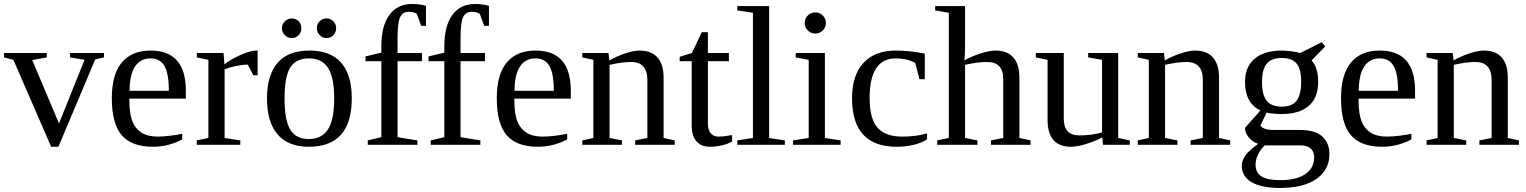

<svg xmlns="http://www.w3.org/2000/svg" viewBox="-20 -724 7630 960"><path d="M272 9.8H235.8L46.9 -424.8L0 -437V-459H213.9V-437L141.1 -423.8L274.9 -106.9L402.8 -424.8L330.1 -437V-459H500V-437L456.1 -426.8Z M627 -231V-222.2Q627 -154.8 641.8 -117.4Q656.7 -80.1 687.7 -60.5Q718.8 -41 769 -41Q795.4 -41 831.5 -45.4Q867.7 -49.8 891.1 -55.2V-27.8Q867.7 -12.7 827.4 -1.5Q787.1 9.8 745.1 9.8Q638.2 9.8 588.6 -47.9Q539.1 -105.5 539.1 -232.9Q539.1 -353 589.4 -412.1Q639.6 -471.2 732.9 -471.2Q909.2 -471.2 909.2 -271V-231ZM732.9 -432.1Q682.1 -432.1 655 -391.1Q627.9 -350.1 627.9 -270H824.2Q824.2 -357.4 801.8 -394.8Q779.3 -432.1 732.9 -432.1Z M1268.1 -471.2V-347.2H1247.1L1218.8 -400.9Q1194.3 -400.9 1160.9 -394.3Q1127.4 -387.7 1103 -377V-34.2L1181.6 -22V0H963.9V-22L1022 -34.2V-424.8L963.9 -437V-459H1097.7L1102.1 -401.9Q1131.3 -426.3 1181.4 -448.7Q1231.4 -471.2 1260.7 -471.2Z M1738.8 -231.9Q1738.8 9.8 1523.9 9.8Q1420.4 9.8 1367.7 -52.2Q1314.9 -114.3 1314.9 -231.9Q1314.9 -348.1 1367.7 -409.7Q1420.4 -471.2 1527.8 -471.2Q1632.3 -471.2 1685.5 -410.9Q1738.8 -350.6 1738.8 -231.9ZM1650.9 -231.9Q1650.9 -337.4 1620.1 -384.8Q1589.4 -432.1 1523.9 -432.1Q1460 -432.1 1431.4 -386.7Q1402.8 -341.3 1402.8 -231.9Q1402.8 -121.1 1431.9 -75Q1460.9 -28.8 1523.9 -28.8Q1588.4 -28.8 1619.6 -76.7Q1650.9 -124.5 1650.9 -231.9ZM1660.6 -583Q1660.6 -562.5 1647 -548.1Q1633.3 -533.7 1612.8 -533.7Q1592.3 -533.7 1578.1 -548.8Q1564 -564 1564 -583Q1564 -603.5 1578.1 -617.7Q1592.3 -631.8 1612.8 -631.8Q1633.3 -631.8 1647 -617.7Q1660.6 -603.5 1660.6 -583ZM1486.8 -583Q1486.8 -562.5 1473.1 -548.1Q1459.5 -533.7 1439 -533.7Q1418.9 -533.7 1404.3 -548.3Q1389.6 -563 1389.6 -583Q1389.6 -603.5 1404.8 -617.7Q1419.9 -631.8 1439 -631.8Q1459.5 -631.8 1473.1 -617.7Q1486.8 -603.5 1486.8 -583Z M1886.7 -418H1807.6V-441.9L1886.7 -460.9V-493.2Q1886.7 -594.7 1927 -649.4Q1967.3 -704.1 2040 -704.1Q2077.6 -704.1 2109.9 -694.8V-594.7H2085.9L2064 -654.8Q2047.4 -665 2023.9 -665Q1993.2 -665 1980.5 -637.7Q1967.8 -610.4 1967.8 -535.2V-459H2089.8V-418H1967.8V-38.1L2066.9 -22V0H1818.8V-22L1886.7 -38.1Z M2201.7 -418H2122.6V-441.9L2201.7 -460.9V-493.2Q2201.7 -594.7 2241.9 -649.4Q2282.2 -704.1 2355 -704.1Q2392.6 -704.1 2424.8 -694.8V-594.7H2400.9L2378.9 -654.8Q2362.3 -665 2338.9 -665Q2308.1 -665 2295.4 -637.7Q2282.7 -610.4 2282.7 -535.2V-459H2404.8V-418H2282.7V-38.1L2381.8 -22V0H2133.8V-22L2201.7 -38.1Z M2551.8 -231V-222.2Q2551.8 -154.8 2566.7 -117.4Q2581.5 -80.1 2612.5 -60.5Q2643.6 -41 2693.8 -41Q2720.2 -41 2756.3 -45.4Q2792.5 -49.8 2815.9 -55.2V-27.8Q2792.5 -12.7 2752.2 -1.5Q2711.9 9.8 2669.9 9.8Q2563 9.8 2513.4 -47.9Q2463.9 -105.5 2463.9 -232.9Q2463.9 -353 2514.2 -412.1Q2564.5 -471.2 2657.7 -471.2Q2834 -471.2 2834 -271V-231ZM2657.7 -432.1Q2606.9 -432.1 2579.8 -391.1Q2552.7 -350.1 2552.7 -270H2749Q2749 -357.4 2726.6 -394.8Q2704.1 -432.1 2657.7 -432.1Z M3026.9 -421.9Q3064.5 -443.4 3106.9 -457.3Q3149.4 -471.2 3177.7 -471.2Q3237.3 -471.2 3267.6 -436.5Q3297.9 -401.9 3297.9 -335.9V-34.2L3353.5 -22V0H3155.8V-22L3216.8 -34.2V-327.1Q3216.8 -367.7 3197 -390.9Q3177.2 -414.1 3135.7 -414.1Q3091.8 -414.1 3027.8 -399.9V-34.2L3089.8 -22V0H2891.6V-22L2946.8 -34.2V-424.8L2891.6 -437V-459H3022.5Z M3531.7 9.8Q3484.9 9.8 3461.7 -18.1Q3438.5 -45.9 3438.5 -96.2V-418H3378.4V-439.9L3439.5 -459L3488.8 -563H3519.5V-459H3624.5V-418H3519.5V-105Q3519.5 -73.2 3533.9 -57.1Q3548.3 -41 3571.8 -41Q3600.1 -41 3640.6 -48.8V-17.1Q3623.5 -5.4 3591.3 2.2Q3559.1 9.8 3531.7 9.8Z M3825.7 -34.2 3904.3 -22V0H3666.5V-22L3744.6 -34.2V-660.2L3666.5 -671.9V-693.8H3825.7Z M4109.4 -608.9Q4109.4 -587.4 4093.8 -571.8Q4078.1 -556.2 4056.2 -556.2Q4034.7 -556.2 4019 -571.8Q4003.4 -587.4 4003.4 -608.9Q4003.4 -630.9 4019 -646.5Q4034.7 -662.1 4056.2 -662.1Q4078.1 -662.1 4093.8 -646.5Q4109.4 -630.9 4109.4 -608.9ZM4104.5 -34.2 4183.1 -22V0H3945.3V-22L4023.4 -34.2V-424.8L3958.5 -437V-459H4104.5Z M4615.2 -27.8Q4591.3 -10.3 4549.3 -0.2Q4507.3 9.8 4463.4 9.8Q4240.2 9.8 4240.2 -232.9Q4240.2 -347.7 4297.1 -409.4Q4354 -471.2 4460 -471.2Q4525.9 -471.2 4604 -456.1V-328.1H4577.1L4556.2 -409.2Q4515.6 -432.1 4459 -432.1Q4328.1 -432.1 4328.1 -232.9Q4328.1 -129.4 4367.9 -85.2Q4407.7 -41 4491.2 -41Q4562.5 -41 4615.2 -57.1Z M4805.2 -495.1Q4805.2 -444.3 4801.8 -421.9Q4836.9 -441.9 4881.6 -456.5Q4926.3 -471.2 4957 -471.2Q5016.6 -471.2 5046.9 -436.5Q5077.1 -401.9 5077.1 -335.9V-34.2L5132.8 -22V0H4935.1V-22L4996.1 -34.2V-330.1Q4996.1 -414.1 4915 -414.1Q4869.1 -414.1 4805.2 -399.9V-34.2L4867.2 -22V0H4666V-22L4724.1 -34.2V-660.2L4655.8 -671.9V-693.8H4805.2Z M5298.8 -130.9Q5298.8 -46.9 5377 -46.9Q5437.5 -46.9 5490.2 -62V-424.8L5420.9 -437V-459H5570.8V-34.2L5628.9 -22V0H5495.1L5491.2 -37.1Q5456.5 -18.1 5411.1 -4.2Q5365.7 9.8 5335 9.8Q5217.8 9.8 5217.8 -125V-424.8L5159.2 -437V-459H5298.8Z M5804.2 -421.9Q5841.8 -443.4 5884.3 -457.3Q5926.8 -471.2 5955.1 -471.2Q6014.6 -471.2 6044.9 -436.5Q6075.2 -401.9 6075.2 -335.9V-34.2L6130.9 -22V0H5933.1V-22L5994.1 -34.2V-327.1Q5994.1 -367.7 5974.4 -390.9Q5954.6 -414.1 5913.1 -414.1Q5869.1 -414.1 5805.2 -399.9V-34.2L5867.2 -22V0H5668.9V-22L5724.1 -34.2V-424.8L5668.9 -437V-459H5799.8Z M6570.8 -314Q6570.8 -234.9 6523.4 -194.3Q6476.1 -153.8 6387.2 -153.8Q6347.2 -153.8 6313 -161.1L6282.2 -97.2Q6283.7 -88.9 6301.3 -81.5Q6318.8 -74.2 6345.2 -74.2H6481Q6555.2 -74.2 6591.1 -42Q6627 -9.8 6627 46.9Q6627 98.1 6598.4 136.2Q6569.8 174.3 6514.6 195.1Q6459.5 215.8 6380.9 215.8Q6287.1 215.8 6238 187Q6189 158.2 6189 105Q6189 79.1 6206.5 54Q6224.1 28.8 6271 -4.9Q6243.2 -14.2 6224.1 -36.6Q6205.1 -59.1 6205.1 -85L6282.2 -171.9Q6205.1 -208 6205.1 -314Q6205.1 -389.2 6252.7 -430.2Q6300.3 -471.2 6391.1 -471.2Q6409.2 -471.2 6437.5 -467.5Q6465.8 -463.9 6481 -459L6588.9 -513.2L6606 -492.2L6538.1 -421.9Q6570.8 -385.3 6570.8 -314ZM6550.8 62Q6550.8 34.2 6533.7 18.6Q6516.6 2.9 6481.9 2.9H6304.2Q6283.7 20.5 6270.8 47.6Q6257.8 74.7 6257.8 98.1Q6257.8 140.1 6288.1 158.4Q6318.4 176.8 6380.9 176.8Q6462.4 176.8 6506.6 146.5Q6550.8 116.2 6550.8 62ZM6388.2 -190.9Q6441.4 -190.9 6463.6 -221.4Q6485.8 -252 6485.8 -314Q6485.8 -378.9 6462.9 -406.5Q6439.9 -434.1 6389.2 -434.1Q6337.9 -434.1 6314 -406.2Q6290 -378.4 6290 -314Q6290 -249.5 6313.5 -220.2Q6336.9 -190.9 6388.2 -190.9Z M6772.9 -231V-222.2Q6772.9 -154.8 6787.8 -117.4Q6802.7 -80.1 6833.7 -60.5Q6864.7 -41 6915 -41Q6941.4 -41 6977.5 -45.4Q7013.7 -49.8 7037.1 -55.2V-27.8Q7013.7 -12.7 6973.4 -1.5Q6933.1 9.8 6891.1 9.8Q6784.2 9.8 6734.6 -47.9Q6685.1 -105.5 6685.1 -232.9Q6685.1 -353 6735.4 -412.1Q6785.6 -471.2 6878.9 -471.2Q7055.2 -471.2 7055.2 -271V-231ZM6878.9 -432.1Q6828.1 -432.1 6801 -391.1Q6773.9 -350.1 6773.9 -270H6970.2Q6970.2 -357.4 6947.8 -394.8Q6925.3 -432.1 6878.9 -432.1Z M7248 -421.9Q7285.6 -443.4 7328.1 -457.3Q7370.6 -471.2 7398.9 -471.2Q7458.5 -471.2 7488.8 -436.5Q7519 -401.9 7519 -335.9V-34.2L7574.7 -22V0H7377V-22L7438 -34.2V-327.1Q7438 -367.7 7418.2 -390.9Q7398.4 -414.1 7356.9 -414.1Q7313 -414.1 7249 -399.9V-34.2L7311 -22V0H7112.8V-22L7168 -34.2V-424.8L7112.8 -437V-459H7243.7Z"/></svg>

Font: Times New Roman
Style: Regular
Weight: 400
Designer: Steve Matteson
Foundry: Ascender Corporation
Version: Version 2.00.3